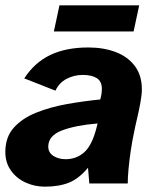

<svg xmlns="http://www.w3.org/2000/svg" viewBox="-38 -688 603 720"><path d="M130 12Q92 12 58 -3.5Q24 -19 3 -48.5Q-18 -78 -18 -118Q-18 -174 14 -209.5Q46 -245 99 -266Q152 -287 214.5 -298Q277 -309 338 -315Q342 -330 343 -339Q344 -348 344 -354Q344 -383 325 -395Q306 -407 272 -407Q240 -407 212 -392.5Q184 -378 170 -348L53 -394Q91 -453 150 -481.5Q209 -510 293 -510Q351 -510 396.5 -492.5Q442 -475 468 -440Q494 -405 494 -353Q494 -333 488.5 -303Q483 -273 476 -243.5Q469 -214 465 -193Q458 -161 452.5 -124Q447 -87 444 -54.5Q441 -22 441 0H297L292 -59Q258 -18 220.5 -3Q183 12 130 12ZM208 -91Q249 -91 278.5 -117.5Q308 -144 325 -213L328 -225Q244 -218 193.5 -198.5Q143 -179 143 -138Q143 -116 162 -103.5Q181 -91 208 -91ZM164 -570 185 -668H484L463 -570Z"/></svg>

Font: Atkinson Hyperlegible
Style: Bold Italic
Weight: 700
Italic angle: -12°
Designer: Elliott Scott, Megan Eiswerth, Linus Boman, Theodore Petrosky
Foundry: Braille Institute
Version: Version 1.006; ttfautohint (v1.8.3)